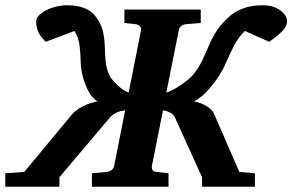

<svg xmlns="http://www.w3.org/2000/svg" viewBox="-58 -707 1107 727"><path d="M1028.8 -625Q1028.8 -607.9 1011.5 -589.8Q994.1 -571.8 960.9 -548.8L869.1 -589.8Q844.2 -564.9 828.6 -534.9Q813 -504.9 799.8 -474.1Q786.6 -443.4 768.1 -415Q748 -385.3 724.9 -360.6Q701.7 -335.9 676.8 -323.2Q707 -316.9 727.3 -303.2Q747.6 -289.6 753.9 -272.9L848.1 -56.2L907.2 -50.8V0H707V-36.1L603 -265.1Q599.6 -273.4 586.2 -280.5Q572.8 -287.6 559.1 -289.1L517.1 -78.1Q514.2 -57.6 535.2 -56.2L580.1 -50.8V0H290V-50.8L348.1 -56.2Q356.4 -57.1 364.3 -62.7Q372.1 -68.4 374 -78.1L416 -289.1Q396.5 -287.1 382.6 -280.3Q368.7 -273.4 360.8 -265.1L167 -36.1V0H-38.1V-50.8L34.2 -56.2L213.9 -272.9Q227.5 -289.6 253.2 -303.2Q278.8 -316.9 311 -323.2Q291 -335.9 277.6 -360.6Q264.2 -385.3 255.9 -415Q248.5 -443.4 247.6 -474.1Q246.6 -504.9 243.2 -534.9Q239.7 -564.9 224.1 -589.8L115.2 -548.8Q91.8 -571.8 85.4 -589.8Q79.1 -607.9 79.1 -625Q79.1 -641.6 97.2 -655.8Q115.2 -669.9 142.1 -678.5Q168.9 -687 194.8 -687Q233.9 -687 259.8 -677Q285.6 -667 299.8 -649.9Q323.2 -621.6 330.6 -592.5Q337.9 -563.5 338.6 -534.4Q339.4 -505.4 341.8 -476.1Q344.2 -446.8 357.9 -418Q360.4 -413.1 371.6 -400.1Q382.8 -387.2 398.2 -374.5Q413.6 -361.8 429.2 -356.9L476.1 -592.8Q477.5 -602.5 471.9 -607.9Q466.3 -613.3 458 -615.2L413.1 -620.1V-670.9H702.1V-620.1L645 -615.2Q635.7 -614.3 628.2 -608.4Q620.6 -602.5 619.1 -592.8L571.8 -356.9Q589.4 -361.8 610.1 -374.5Q630.9 -387.2 647.2 -400.1Q663.6 -413.1 668 -418Q692.9 -446.8 706.8 -476.1Q720.7 -505.4 732.9 -534.4Q745.1 -563.5 763.9 -592.5Q782.7 -621.6 816.9 -649.9Q838.4 -667 867.7 -677Q897 -687 937 -687Q976.1 -687 1002.4 -668.5Q1028.8 -649.9 1028.8 -625Z"/></svg>

Font: Charis
Style: Bold Italic
Weight: 700
Italic angle: -11°
Designer: Walt Agee, Miriam Martin, Annie Olsen, Victor Gaultney, Lorna Priest, Alan Ward, Bob Hallissy, Martin Hosken, Sharon Cor
Foundry: SIL Global
Version: Version 7.000